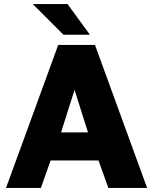

<svg xmlns="http://www.w3.org/2000/svg" viewBox="-20 -920 750 940"><path d="M9.5 0 265 -700H445L700.2 0H510.5L462.2 -134.3H227.8L180.2 0ZM278.8 -271.7H410.8L345 -480ZM290.5 -750 140.5 -900H310.7L420.2 -750Z"/></svg>

Font: Golos Text
Style: Regular
Weight: 400
Designer: A.Korolkova, Vitaly Kuzmin
Foundry: ParaType Ltd
Version: Version 2.004